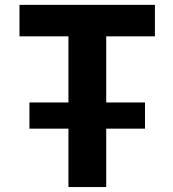

<svg xmlns="http://www.w3.org/2000/svg" viewBox="-20 -752 698 774"><path d="M98.6 -233.4V-338.9H255.9V-605.5H58.6V-732.4H604.5V-605.5H408.2V-338.9H564.5V-233.4H408.2V2H255.9V-233.4Z"/></svg>

Font: Nasu
Style: Bold
Weight: 700
Designer: Ryoko NISHIZUKA (kana &amp; ideographs); Paul D. Hunt (Latin, Greek &amp; Cyrillic); Wenlong ZHANG (bopomofo); Sandoll C
Version: Version 2014.1215